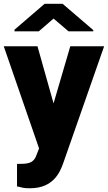

<svg xmlns="http://www.w3.org/2000/svg" viewBox="-22 -770 564 1003"><path d="M-2.4 -528.3 182.1 5.4 168.5 40C163.6 55.2 155.8 66.4 144.5 74.2C133.3 82 114.7 85.9 88.4 85.9H66.9V203.6C82 207 93.3 210 100.6 211.4C107.9 212.9 119.1 213.4 135.3 213.4C255.4 213.4 291.5 131.8 309.6 78.6L522 -528.3H345.2L257.8 -230L173.8 -528.3ZM210.9 -750 53.7 -614.7V-606.4H180.7L257.8 -672.9L335.9 -606.4H465.3V-612.8L305.2 -750Z"/></svg>

Font: Vazirmatn Black
Style: Regular
Weight: 900
Designer: Saber Rastikerdar
Foundry: Saber Rastikerdar
Version: Version 33.003